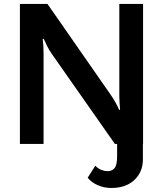

<svg xmlns="http://www.w3.org/2000/svg" viewBox="-20 -731 823 975"><path d="M81.1 0H201.2V-462.4Q201.2 -478.5 200 -498.3Q198.7 -518.1 196.8 -533.7H202.1Q208 -520 218.8 -498.3Q229.5 -476.6 243.2 -457L563.5 0H706.5V-710.9H585.9V-244.6Q585.9 -228 587.2 -208.5Q588.4 -189 589.8 -173.3H585Q579.1 -187.5 567.6 -208.5Q556.2 -229.5 543.9 -247.1L221.2 -710.9H81.1ZM610.4 -87.4 574.7 -60.5Q574.7 -50.3 574.7 -9.3Q574.7 31.7 574.7 62.5Q574.7 106.9 561.8 122.6Q548.8 138.2 526.9 138.2Q511.2 138.2 495.4 132.1Q479.5 126 463.9 110.8L425.3 171.4Q443.4 194.8 475.8 209.2Q508.3 223.6 544.9 223.6Q619.1 223.6 662.4 182.9Q705.6 142.1 705.6 79.1V-87.4Z"/></svg>

Font: Roboto Flex
Style: wght 600 wdth 140 opsz 13.0 GRAD 0.00 slnt 0.00 XTRA 468 XOPQ 96 YOPQ 79 YTLC 514 YTUC 712 YTAS 750 YTDE -203.00 YTFI 738
Weight: 600
Width: 8
Designer: Berlow after Robertson
Foundry: Google
Version: Version 3.100